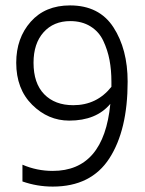

<svg xmlns="http://www.w3.org/2000/svg" viewBox="-20 -682 536 710"><path d="M251 -293Q338 -293 392 -361V-380Q392 -423 385 -460Q378 -497 362 -531Q346 -565 314.5 -584.5Q283 -604 240 -604Q178 -604 141 -562.5Q104 -521 104 -450Q104 -374 143.5 -333.5Q183 -293 251 -293ZM452 -380Q452 -201 384.5 -96.5Q317 8 175 8Q117 8 63 -11V-73Q116 -50 175 -50Q364 -50 388 -298Q336 -236 236 -236Q158 -236 99 -294.5Q40 -353 40 -450Q40 -541 93.5 -601.5Q147 -662 239 -662Q347 -662 399.5 -581Q452 -500 452 -380Z"/></svg>

Font: Hind Vadodara Light
Style: Regular
Weight: 300
Designer: Hitesh Malaviya
Foundry: Indian Type Foundry
Version: Version 1.000;PS 1.0;hotconv 1.0.86;makeotf.lib2.5.63406; tt